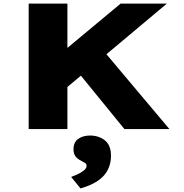

<svg xmlns="http://www.w3.org/2000/svg" viewBox="-20 -720 1028 1071"><path d="M281 -172 212 -333 653 -700H911ZM140 0V-700H356V0ZM674 0 392 -346 522 -479 925 0ZM429 331 377 267Q391 262 411 253Q431 244 447 231.5Q463 219 463 205Q463 195 455.5 190Q448 185 435 178Q412 167 401 152Q390 137 390 113Q390 73 416.5 54.5Q443 36 482 36Q531 36 565 63Q599 90 599 148Q599 184 587.5 213.5Q576 243 553.5 265.5Q531 288 499.5 304Q468 320 429 331Z"/></svg>

Font: Lexend Peta Black
Style: Regular
Weight: 900
Version: Version 1.007